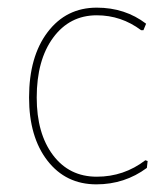

<svg xmlns="http://www.w3.org/2000/svg" viewBox="-20 -477 426 502"><path d="M233 -457Q307 -457 362 -415L355 -398H349Q297 -437 233 -437Q162 -437 119 -378.5Q76 -320 76 -222Q76 -128 118.5 -71.5Q161 -15 233 -15Q304 -15 360 -58L366 -56L364 -38Q306 5 232 5Q152 5 104 -57Q56 -119 56 -222Q56 -329 104.5 -393Q153 -457 233 -457Z"/></svg>

Font: Alegreya Sans SC Thin
Style: Regular
Weight: 100
Designer: Juan Pablo del Peral
Foundry: Huerta Tipografica
Version: Version 2.007